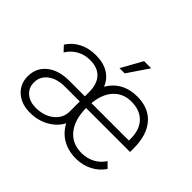

<svg xmlns="http://www.w3.org/2000/svg" viewBox="-152 -909 1142 1142"><g transform="rotate(45 419.0 -338.5)"><path d="M798 -246H428Q429 -148 474 -92.5Q519 -37 598 -37Q644 -37 681.5 -57Q719 -77 742 -113L775 -80Q747 -38 700.5 -14Q654 10 599 10Q533 10 484.5 -18Q436 -46 409 -98Q383 -49 330.5 -19.5Q278 10 211 10Q139 10 94 -30Q49 -70 49 -134Q49 -205 101.5 -247.5Q154 -290 243 -290H374V-326Q374 -393 340.5 -429Q307 -465 244 -465Q198 -465 160.5 -444Q123 -423 100 -385L68 -419Q96 -463 142.5 -486.5Q189 -510 248 -510Q310 -510 352.5 -484.5Q395 -459 414 -411Q442 -459 488 -484.5Q534 -510 595 -510Q692 -510 745 -449Q798 -388 798 -276ZM745 -304Q745 -380 704.5 -422Q664 -464 592 -464Q524 -464 481 -418Q438 -372 430 -289H745ZM374 -247H250Q183 -247 142 -216Q101 -185 101 -134Q101 -90 132.5 -62.5Q164 -35 215 -35Q284 -35 329 -71Q374 -107 374 -162ZM475 -687H535L445 -554H401Z"/></g></svg>

Font: Sarabun ExtraLight
Style: Regular
Weight: 275
Designer: Suppakit Chalermlarp | Katatrad Co.,Ltd.
Foundry: Cadson Demak Co.,Ltd.
Version: Version 1.000; ttfautohint (v1.6)